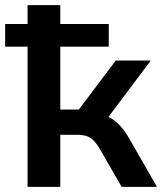

<svg xmlns="http://www.w3.org/2000/svg" viewBox="-29 -725 629 745"><path d="M78 0V-544H-9V-632H78V-705H205V-632H393V-544H205V-300H277L420 -490H556L372 -245L350 -283Q378 -280 399 -268Q420 -256 438.5 -235.5Q457 -215 475 -183L580 0H443L360 -144Q347 -167 334.5 -179.5Q322 -192 306.5 -197Q291 -202 268 -202H205V0Z"/></svg>

Font: Nunito Sans 11pt
Style: Bold
Weight: 700
Version: Version 3.101;gftools[0.9.27]